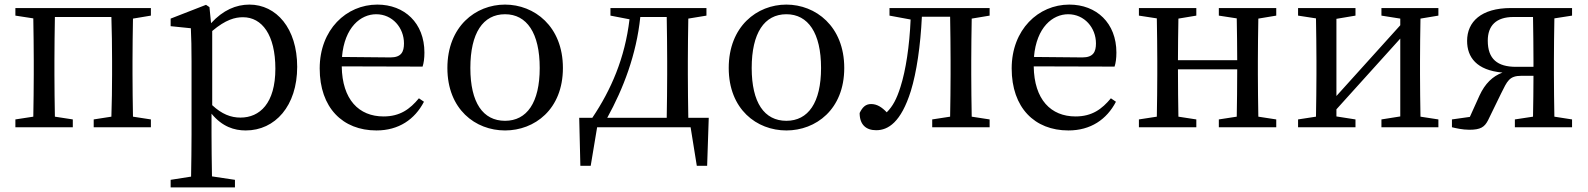

<svg xmlns="http://www.w3.org/2000/svg" viewBox="-20 -554 6913 836"><path d="M637 -486V-519H47V-486L125 -474C126 -418 127 -342 127 -289V-230C127 -177 126 -101 125 -46L47 -34V0H297V-34L219 -46C218 -101 217 -177 217 -230V-289C217 -344 218 -424 219 -480H465C467 -424 468 -344 468 -289V-230C468 -177 467 -101 465 -46L388 -34V0H637V-34L559 -46C558 -101 557 -177 557 -230V-289C557 -342 558 -418 559 -473Z M904 -419C963 -469 1004 -479 1038 -479C1121 -479 1179 -402 1179 -255C1179 -104 1111 -42 1027 -42C985 -42 946 -57 904 -96ZM892 -523 877 -533 723 -473V-440L811 -431C813 -387 814 -348 814 -287V31C814 90 813 153 812 215L723 229V262H1003V229L903 214C902 152 901 88 901 28V-59C948 -2 1000 14 1050 14C1178 14 1274 -93 1274 -263C1274 -431 1183 -534 1066 -534C1008 -534 951 -510 899 -453Z M1469 -306C1480 -436 1551 -492 1618 -492C1689 -492 1739 -433 1739 -365C1739 -329 1728 -304 1680 -304ZM1820 -264C1825 -279 1828 -300 1828 -325C1828 -454 1741 -534 1623 -534C1488 -534 1372 -425 1372 -256C1372 -85 1472 14 1619 14C1716 14 1786 -34 1826 -111L1804 -126C1765 -79 1722 -47 1650 -47C1543 -47 1470 -120 1468 -265Z M2179 14C2307 14 2431 -77 2431 -258C2431 -440 2306 -534 2179 -534C2051 -534 1928 -439 1928 -258C1928 -78 2050 14 2179 14ZM2179 -28C2083 -28 2028 -107 2028 -258C2028 -410 2083 -492 2179 -492C2274 -492 2330 -410 2330 -258C2330 -107 2274 -28 2179 -28Z M2624 -41C2694 -168 2751 -316 2768 -480H2883C2884 -424 2885 -344 2885 -289V-230C2885 -176 2884 -97 2883 -41ZM2977 -41C2976 -97 2975 -176 2975 -230V-289C2975 -342 2976 -418 2977 -473L3056 -486V-519H2638V-486L2721 -470C2701 -301 2641 -163 2559 -41H2502L2507 168H2552L2580 0H2987L3014 168H3059L3066 -41Z M3404 14C3532 14 3656 -77 3656 -258C3656 -440 3531 -534 3404 -534C3276 -534 3153 -439 3153 -258C3153 -78 3275 14 3404 14ZM3404 -28C3308 -28 3253 -107 3253 -258C3253 -410 3308 -492 3404 -492C3499 -492 3555 -410 3555 -258C3555 -107 3499 -28 3404 -28Z M4289 -486V-519H3853V-486L3945 -469C3940 -353 3924 -248 3901 -176C3884 -122 3867 -91 3841 -65C3820 -87 3799 -101 3773 -101C3749 -101 3735 -87 3723 -62C3723 -11 3751 13 3795 13C3847 13 3903 -21 3946 -158C3971 -239 3988 -355 3994 -481H4117C4118 -425 4119 -344 4119 -289V-230C4119 -177 4118 -101 4117 -46L4039 -34V0H4289V-34L4211 -46C4210 -101 4209 -177 4209 -230V-289C4209 -342 4210 -418 4211 -473Z M4482 -306C4493 -436 4564 -492 4631 -492C4702 -492 4752 -433 4752 -365C4752 -329 4741 -304 4693 -304ZM4833 -264C4838 -279 4841 -300 4841 -325C4841 -454 4754 -534 4636 -534C4501 -534 4385 -425 4385 -256C4385 -85 4485 14 4632 14C4729 14 4799 -34 4839 -111L4817 -126C4778 -79 4735 -47 4663 -47C4556 -47 4483 -120 4481 -265Z M5537 -486V-519H5287V-486L5365 -474C5366 -420 5367 -346 5367 -292H5109C5109 -346 5110 -419 5111 -473L5189 -486V-519H4939V-486L5017 -474C5018 -418 5019 -342 5019 -289V-230C5019 -177 5018 -101 5017 -46L4939 -34V0H5189V-34L5111 -46C5110 -101 5109 -179 5109 -252H5367C5367 -179 5366 -100 5365 -46L5287 -34V0H5537V-34L5459 -46C5458 -102 5457 -177 5457 -230V-289C5457 -342 5458 -418 5459 -473Z M6243 -486V-519H5995V-486L6077 -473V-444L5799 -136V-472L5882 -486V-519H5632V-486L5710 -474C5711 -418 5712 -342 5712 -289V-230C5712 -177 5711 -101 5710 -46L5632 -34V0H5882V-34L5799 -47V-78L6077 -386V-47L5995 -34V0H6243V-34L6165 -46C6164 -101 6163 -177 6163 -230V-289C6163 -342 6164 -418 6165 -473Z M6581 -263C6500 -263 6458 -297 6458 -377C6458 -442 6494 -480 6570 -480H6655C6656 -424 6657 -344 6657 -289V-263ZM6825 -486V-519H6559C6429 -519 6368 -459 6368 -376C6368 -305 6409 -248 6522 -238C6479 -222 6446 -190 6422 -138L6380 -45L6302 -34V0C6318 4 6348 11 6378 11C6427 11 6444 -1 6459 -30L6516 -147C6543 -201 6551 -224 6605 -224H6657C6657 -169 6656 -98 6655 -46L6576 -34V0H6825V-34L6748 -46C6747 -101 6746 -177 6746 -230V-289C6746 -342 6747 -418 6748 -474Z"/></svg>

Font: Source Han Serif JP Medium
Style: Regular
Weight: 500
Designer: Ryoko NISHIZUKA 西塚涼子 (kana & ideographs); Frank Grießhammer (Latin, Greek & Cyrillic); Wenlong ZHANG 张文龙 (bopomofo); San
Foundry: Adobe Systems Incorporated
Version: Version 1.001;PS 1.001;hotconv 16.6.54;makeotf.lib2.5.65590